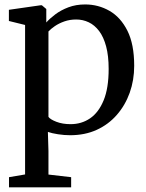

<svg xmlns="http://www.w3.org/2000/svg" viewBox="-20 -582 641 842"><path d="M19.5 239.5V195L90 183V-472.5L19 -490V-539L158.5 -559H163.5L183 -542.5V-483.5Q198 -500.5 222.5 -519Q247 -537.5 280 -550Q313 -562.5 353.5 -562.5Q411 -562.5 460 -534.5Q509 -506.5 538.8 -447.2Q568.5 -388 568.5 -293.5Q568.5 -230.5 548.8 -175.2Q529 -120 492.2 -78Q455.5 -36 404 -12.5Q352.5 11 287.5 11Q262 11 234.5 6.8Q207 2.5 190 -3.5L192.5 80V183.5L292 195V239.5ZM289.5 -37.5Q337.5 -37.5 375 -63Q412.5 -88.5 434.5 -142Q456.5 -195.5 456.5 -279.5Q456.5 -337 445.5 -378.2Q434.5 -419.5 414.8 -445.8Q395 -472 369.2 -484.2Q343.5 -496.5 314 -496.5Q286 -496.5 262 -488Q238 -479.5 220.2 -467.2Q202.5 -455 192.5 -444V-69.5Q200 -58.5 227 -48Q254 -37.5 289.5 -37.5Z"/></svg>

Font: Merriweather 36pt
Style: Regular
Weight: 400
Designer: Eben Sorkin
Foundry: Eben Sorkin
Version: Version 2.100